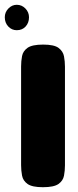

<svg xmlns="http://www.w3.org/2000/svg" viewBox="-51 -772 327 801"><path d="M128 9Q83 9 64 -4.5Q45 -18 41 -39.5Q37 -61 37 -83V-495Q37 -517 41 -538Q45 -559 64 -572.5Q83 -586 129 -586Q175 -586 193.5 -572Q212 -558 216 -537Q220 -516 220 -494V-82Q220 -60 216 -39Q212 -18 193 -4.5Q174 9 128 9ZM19 -646Q-2 -646 -16.5 -661.5Q-31 -677 -31 -700Q-31 -721 -16 -736.5Q-1 -752 19 -752Q40 -752 55 -736.5Q70 -721 70 -700Q70 -677 56 -661.5Q42 -646 19 -646Z"/></svg>

Font: Fredoka SemiCondensed
Style: Bold
Weight: 700
Width: 4
Designer: Ben Nathan
Foundry: Milena B. Brandão, Ben Nathan
Version: Version 2.001